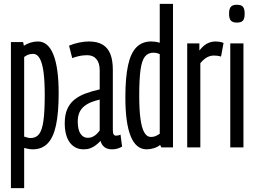

<svg xmlns="http://www.w3.org/2000/svg" viewBox="-20 -760 1312 990"><path d="M36.3 210V-543.1H99.3L103.1 -524Q117.2 -533.9 136.6 -540Q155.9 -546.2 175.1 -546.2Q228.6 -546.2 255.5 -478Q282.5 -409.9 282.5 -279.1Q282.5 -177.9 268.7 -114Q254.9 -50 225.2 -20Q195.5 10 149.2 10Q140.1 10 128.6 8.2Q117.1 6.3 104.6 2.9V210ZM137.4 -48.2Q165.5 -48.2 181.2 -68.1Q197 -88 203.9 -136.6Q210.7 -185.2 210.7 -270.1Q210.7 -343.6 204.2 -390.2Q197.7 -436.8 184.3 -459.6Q171 -482.3 150.9 -482.3Q143 -482.3 135.4 -480.8Q127.9 -479.3 120.9 -476Q113.9 -472.7 104.6 -466.2V-55.6Q117 -51.9 123.6 -50.1Q130.2 -48.2 137.4 -48.2Z M313.8 -124Q313.8 -167.5 326.6 -197Q339.5 -226.6 363.6 -246.1Q387.8 -265.6 420.9 -277.9Q454.1 -290.3 494.1 -299.1V-398.1Q494.1 -435.1 477.1 -455.3Q460.2 -475.4 430 -475.4Q421.6 -475.4 410 -474.4Q398.4 -473.4 384.2 -470.1Q370.1 -466.7 352.3 -460.5L336 -524.6Q362.1 -535.5 389 -540.8Q415.9 -546.2 437.5 -546.2Q483.1 -546.2 510.3 -529.1Q537.6 -512 549.7 -479.6Q561.8 -447.2 561.8 -400.5V-90.6Q561.8 -73.2 566.2 -66.8Q570.6 -60.5 577.7 -60.5Q583.1 -60.5 589.1 -61.6Q595.2 -62.8 601.4 -66.2L609.6 -4Q598.4 2.3 586.1 6.1Q573.9 10 557.9 10Q533 10 518.2 -1.8Q503.4 -13.5 498.4 -33.5Q486.2 -20.5 473 -10.6Q459.8 -0.8 445.1 4.6Q430.4 10 411.5 10Q387.2 10 368.7 0Q350.2 -10 338 -27.7Q325.8 -45.5 319.8 -70.1Q313.8 -94.7 313.8 -124ZM380.9 -132.7Q380.9 -91.8 395 -70.5Q409.2 -49.3 432.8 -49.3Q446.8 -49.3 458.3 -54.9Q469.7 -60.5 478.8 -69.4Q487.9 -78.4 494.1 -87.3V-246.6Q472.6 -241.5 452.5 -233.9Q432.3 -226.3 415.9 -213.6Q399.4 -201 390.2 -181.5Q380.9 -162.1 380.9 -132.7Z M812 0 805.5 -12.5Q792.5 -1.9 773.7 4.1Q754.8 10 736 10Q681.4 10 653.9 -57.6Q626.4 -125.2 626.4 -257.7Q626.4 -359.6 640.2 -423Q654 -486.5 683.5 -516.3Q713.1 -546.2 759.4 -546.2Q769.8 -546.2 781 -544.7Q792.2 -543.2 803.7 -539.4V-740H872V0ZM803.7 -70.3V-480.9Q792 -485.9 785.2 -487.1Q778.4 -488.3 771.2 -488.3Q743.5 -488.3 727.4 -468.2Q711.3 -448.2 704.6 -400.1Q697.9 -351.9 697.9 -266.4Q697.9 -193.8 704.4 -146.6Q710.9 -99.3 724.3 -76.6Q737.6 -53.9 757 -53.9Q765.9 -53.9 773.5 -55.6Q781 -57.3 788.2 -61Q795.4 -64.8 803.7 -70.3Z M1008 -536.2V-499.5Q1019.6 -514.6 1032.1 -524.9Q1044.6 -535.2 1059.5 -540.7Q1074.4 -546.2 1091.3 -546.2Q1101.1 -546.2 1111.3 -544.7Q1121.5 -543.2 1132.7 -538.6L1119.7 -468.3Q1109.7 -471.3 1100.3 -472.5Q1091 -473.6 1083.3 -473.6Q1064.7 -473.6 1047.9 -464.7Q1031.2 -455.8 1013 -434.4V0H945.3V-536.2Z M1201.4 -643.5Q1180 -643.5 1170.5 -653.8Q1161.1 -664 1161.1 -689.4Q1161.1 -715 1170.5 -725.2Q1180 -735.5 1201.4 -735.5Q1223.6 -735.5 1232.5 -725.2Q1241.5 -715 1241.5 -689.4Q1241.5 -664 1232.7 -653.8Q1223.9 -643.5 1201.4 -643.5ZM1167.3 0V-536.2H1235.3V0Z"/></svg>

Font: Georama ExtraCondensed Thin
Style: Regular
Weight: 100
Width: 2
Designer: Jean-Baptiste Levee
Foundry: Production Type
Version: Version 1.001